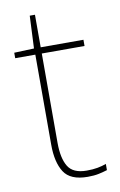

<svg xmlns="http://www.w3.org/2000/svg" viewBox="-79 -705 477 761"><g transform="rotate(-10 159.5 -324.5)"><path d="M212 -15Q237 -15 256 -18.5Q275 -22 291 -28V-3Q275 2 256.5 6Q238 10 212 10Q142 10 116.5 -30Q91 -70 91 -140V-503H10V-525L90 -528L96 -659H117V-528H289V-503H117V-143Q117 -82 137 -48.5Q157 -15 212 -15Z"/></g></svg>

Font: Noto Sans Myanmar Thin
Style: Regular
Weight: 100
Designer: Monotype Design Team
Foundry: Monotype Imaging Inc.
Version: Version 2.107; ttfautohint (v1.8.4.7-5d5b)